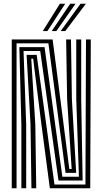

<svg xmlns="http://www.w3.org/2000/svg" viewBox="-20 -1012 551 1032"><path d="M43.2 0V-800H262.8L304.8 -475.8L352.5 -103.8H365.2L340.8 -477L335.5 -800H361.5L366.5 -477L389.5 -83H332.5L240.2 -779.2H69V0ZM94.8 0V-343L84 -758.5H219.5L315.2 -62.2H404.2L390 -477L389.8 -800H416.5V-477L424.2 -41.5H294.5L196.2 -737.8H106.5L120.8 -343V0ZM149 0 144 -343 123 -717H177.2L272.8 -20.2H439.2L442.2 -800H468L465 0H248L202.5 -344L158.2 -696.2H148L169.8 -343L174.8 0ZM210 -845 301.8 -992H330.5L234.8 -845ZM306 -845 413 -992H441.8L330.8 -845ZM258 -845 357.5 -992H386L282.8 -845Z"/></svg>

Font: Big Shoulders Inline Display Thin ExtraBold
Style: Regular
Weight: 800
Version: Version 2.002